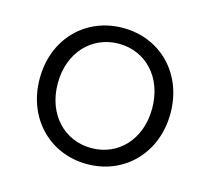

<svg xmlns="http://www.w3.org/2000/svg" viewBox="-83 -627 797 729"><g transform="rotate(15 315.5 -262.5)"><path d="M316 5C463 5 573 -107 573 -263C573 -419 463 -530 316 -530C169 -530 59 -419 59 -263C59 -107 169 5 316 5ZM316 -58C211 -58 130 -140 130 -263C130 -386 211 -468 316 -468C421 -468 501 -386 501 -263C501 -140 421 -58 316 -58Z"/></g></svg>

Font: Chess Sans
Style: Regular
Weight: 400
Designer: Wolf Bōese
Foundry: Wolf Bōese
Version: Version 7.223;Glyphs 3.3 (3306)